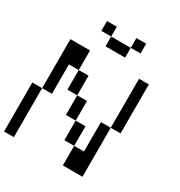

<svg xmlns="http://www.w3.org/2000/svg" viewBox="-226 -1153 1221 1305"><g transform="rotate(30 384.5 -500.0)"><path d="M461.5 -923.1V-1000H538.5V-923.1ZM307.7 -923.1H461.5V-846.2H307.7ZM230.8 -1000H307.7V-923.1H230.8ZM384.6 -153.8V-307.7H461.5V-153.8ZM0 0V-384.6H76.9V0ZM461.5 0V-153.8H538.5V-384.6H615.4V0ZM307.7 -307.7V-461.5H384.6V-307.7ZM230.8 -461.5V-615.4H307.7V-461.5ZM76.9 -384.6V-769.2H230.8V-615.4H153.8V-384.6ZM615.4 -384.6V-769.2H692.3V-384.6Z"/></g></svg>

Font: Mintsoda - Lime Green 13x16
Style: Regular
Weight: 400
Designer: Mintsoda-15
Version: Version 1.0